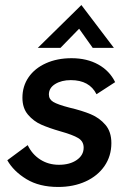

<svg xmlns="http://www.w3.org/2000/svg" viewBox="-20 -733 516 762"><path d="M9 -97 90 -157Q107 -121 139.5 -100Q172 -79 214 -79Q257 -79 284.5 -98Q312 -117 312 -147Q312 -172 290.5 -185Q269 -198 219 -212Q174 -225 143.5 -238.5Q113 -252 91 -278Q69 -304 69 -345Q69 -391 93.5 -426.5Q118 -462 162.5 -482Q207 -502 264 -502Q325 -502 370 -477Q415 -452 437 -407L363 -359Q335 -415 261 -415Q224 -415 199 -399.5Q174 -384 174 -358Q174 -339 191.5 -328.5Q209 -318 255 -306Q306 -294 340.5 -279.5Q375 -265 398.5 -237.5Q422 -210 422 -165Q422 -114 395 -74.5Q368 -35 320 -13Q272 9 211 9Q136 9 85 -22Q34 -53 9 -97ZM303 -713 432 -543H348L294 -619L220 -543H130Z"/></svg>

Font: Hanken Grotesk SemiBold
Style: Italic
Weight: 600
Italic angle: -8°
Designer: Alfredo Marco Pradil
Foundry: Hanken Design Co.
Version: Version 3.014